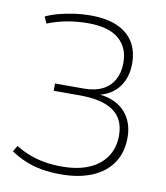

<svg xmlns="http://www.w3.org/2000/svg" viewBox="-81 -778 737 855"><g transform="rotate(10 287.0 -350.0)"><path d="M24 -54 40 -81Q71 -62 102.5 -50Q134 -38 170 -31.5Q206 -25 249 -25Q321 -25 371.5 -46.5Q422 -68 449.5 -108.5Q477 -149 477 -205Q477 -280 426 -315.5Q375 -351 275 -351H156V-384H286Q336 -384 370 -401Q404 -418 422 -450.5Q440 -483 440 -527Q440 -596 394.5 -635Q349 -674 255 -674Q207 -674 160.5 -665.5Q114 -657 72 -640L59 -670Q87 -683 120 -691.5Q153 -700 188 -705Q223 -710 259 -710Q333 -710 381.5 -688.5Q430 -667 454.5 -627Q479 -587 479 -531Q479 -470 449 -427.5Q419 -385 363 -370Q438 -361 477 -316Q516 -271 516 -203Q516 -136 484.5 -88.5Q453 -41 393.5 -15.5Q334 10 251 10Q203 10 164 3Q125 -4 91 -18Q57 -32 24 -54Z"/></g></svg>

Font: Georama ExtraCondensed Thin ExtraLight
Style: Regular
Weight: 250
Version: Version 1.001